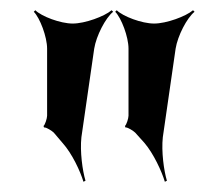

<svg xmlns="http://www.w3.org/2000/svg" viewBox="-20 -796 401 375"><path d="M281 -750C257 -750 220 -764 208 -776L205 -773C217 -761 231 -724 231 -701V-570C231 -565 227 -552 224 -550L225 -547C229 -548 241 -540 244 -537L262 -517C280 -496 296 -461 302 -441L306 -443C300 -463 295 -500 298 -528L323 -701C327 -726 345 -761 360 -773L357 -776C343 -764 305 -750 281 -750ZM122 -750C98 -750 61 -764 49 -776L46 -773C58 -761 72 -724 72 -701V-570C72 -565 68 -552 65 -550L66 -547C70 -548 82 -540 85 -537L102 -517C121 -496 137 -461 143 -441L147 -443C141 -463 136 -500 139 -528L164 -701C168 -726 186 -761 201 -773L198 -776C184 -764 146 -750 122 -750Z"/></svg>

Font: Asimov
Style: Edge
Weight: 500
Designer: Google
Version: Version 2.000980: 2014